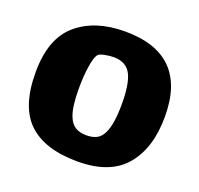

<svg xmlns="http://www.w3.org/2000/svg" viewBox="-123 -787 1010 973"><g transform="rotate(20 382.5 -301.0)"><path d="M36 -303Q36 -485 133.5 -568.5Q231 -652 392 -652Q729 -652 729 -315Q729 -145 646.5 -47.5Q564 50 390 50Q213 50 124.5 -33.5Q36 -117 36 -303ZM477 -141Q502 -190 502 -301Q502 -409 477 -458Q452 -508 386 -510Q361 -510 334 -504.5Q307 -499 300 -490Q286 -473 278 -419Q270 -365 270 -301Q270 -201 289 -154Q302 -120 326 -105Q350 -90 386 -90Q419 -90 441.5 -101.5Q464 -113 477 -141Z"/></g></svg>

Font: Lalezar
Style: Bold
Weight: 700
Designer: Borna Izadpanah
Foundry: Borna Izadpanah
Version: Version 1.003;January 24, 2021;FontCreator 13.0.0.2683 64-bi